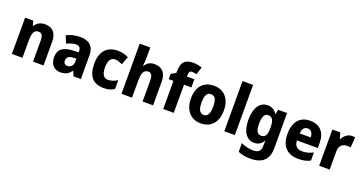

<svg xmlns="http://www.w3.org/2000/svg" viewBox="-44 -1629 5166 2732"><g transform="rotate(20 2538.5 -262.5)"><path d="M369 -559C303 -559 248 -533 217 -479H209L189 -549H66V0H226V-253C226 -372 246 -428 317 -428C367 -428 386 -389 386 -313V0H545V-359C545 -495 476 -559 369 -559Z M902 -560C822 -560 751 -542 693 -511L741 -401C792 -425 838 -440 881 -440C926 -440 951 -416 951 -364V-346L865 -343C721 -337 645 -283 645 -166C645 -57 704 10 799 10C881 10 922 -15 965 -73H968L998 0H1110V-363C1110 -494 1034 -560 902 -560ZM906 -249 951 -251V-204C951 -145 913 -109 864 -109C829 -109 807 -127 807 -169C807 -217 834 -246 906 -249Z M1458 10C1525 10 1572 -4 1616 -35V-168C1571 -138 1526 -121 1473 -121C1412 -121 1376 -169 1376 -273C1376 -376 1410 -429 1472 -429C1509 -429 1544 -417 1586 -397L1632 -520C1588 -544 1537 -559 1468 -559C1309 -559 1214 -459 1214 -272C1214 -77 1300 10 1458 10Z M1885 -618V-760H1725V0H1885V-254C1885 -368 1906 -428 1978 -428C2024 -428 2045 -390 2045 -313V0H2204V-359C2204 -495 2133 -559 2026 -559C1963 -559 1915 -535 1884 -480H1876C1880 -509 1885 -562 1885 -618Z M2629 -426V-549H2517V-576C2517 -616 2530 -638 2563 -638C2590 -638 2611 -633 2632 -627L2669 -741C2629 -756 2588 -765 2535 -765C2419 -765 2358 -715 2358 -574V-548L2285 -506V-426H2357V0H2517V-426Z M3176 -276C3176 -458 3073 -559 2927 -559C2764 -559 2676 -451 2676 -276C2676 -105 2771 10 2925 10C3090 10 3176 -106 3176 -276ZM2838 -275C2838 -381 2864 -431 2926 -431C2989 -431 3014 -380 3014 -276C3014 -171 2989 -118 2926 -118C2864 -118 2838 -171 2838 -275Z M3442 0V-760H3282V0Z M3738 -559C3620 -559 3548 -455 3548 -273C3548 -95 3619 10 3734 10C3797 10 3841 -16 3874 -71H3878C3876 -49 3874 -21 3874 0V9C3874 83 3836 116 3765 116C3699 116 3640 103 3575 74V205C3633 230 3691 240 3764 240C3946 240 4033 151 4033 -14V-549H3897L3884 -480H3879C3845 -534 3801 -559 3738 -559ZM3792 -429C3856 -429 3882 -383 3882 -277V-254C3882 -158 3854 -119 3794 -119C3737 -119 3710 -167 3710 -270C3710 -376 3737 -429 3792 -429Z M4382 -559C4232 -559 4139 -462 4139 -271C4139 -84 4239 10 4401 10C4479 10 4533 -2 4584 -30V-153C4527 -123 4478 -110 4416 -110C4341 -110 4301 -154 4298 -231H4614V-309C4614 -470 4527 -559 4382 -559ZM4385 -444C4439 -444 4467 -402 4467 -338H4301C4304 -413 4338 -444 4385 -444Z M5014 -559C4950 -559 4898 -512 4871 -460H4863L4839 -549H4719V0H4878V-277C4878 -370 4935 -403 5002 -403C5020 -403 5039 -401 5050 -397L5062 -554C5048 -557 5029 -559 5014 -559Z"/></g></svg>

Font: Noto Sans Sinhala UI SemiCondensed ExtraBold
Style: Regular
Weight: 800
Width: 4
Designer: Jelle Bosma - Monotype Design Team
Foundry: Monotype Imaging Inc.
Version: Version 2.006